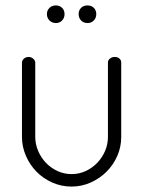

<svg xmlns="http://www.w3.org/2000/svg" viewBox="-20 -682 528 708"><path d="M186 -662Q200 -662 209 -653Q218 -644 218 -630Q218 -616 209 -606.5Q200 -597 186 -597Q172 -597 162.5 -606.5Q153 -616 153 -630Q153 -644 162.5 -653Q172 -662 186 -662ZM303 -662Q317 -662 326 -653Q335 -644 335 -630Q335 -616 326 -606.5Q317 -597 303 -597Q288 -597 279 -606.5Q270 -616 270 -630Q270 -644 279 -653Q288 -662 303 -662ZM244 6Q206 6 172.5 -9Q139 -24 114.5 -49Q90 -74 75.5 -107.5Q61 -141 61 -177V-451Q61 -459 68 -465.5Q75 -472 86 -472Q95 -472 102.5 -465.5Q110 -459 110 -451V-177Q110 -151 120.5 -126Q131 -101 149 -82Q167 -63 191.5 -51.5Q216 -40 244 -40Q272 -40 296.5 -51.5Q321 -63 339 -82Q357 -101 367.5 -125.5Q378 -150 378 -177V-452Q378 -460 385.5 -466Q393 -472 403 -472Q414 -472 420.5 -466Q427 -460 427 -452V-177Q427 -140 412.5 -107Q398 -74 373 -49Q348 -24 314.5 -9Q281 6 244 6Z"/></svg>

Font: AkaAcidDosis
Style: Light
Weight: 300
Designer: Edgar Tolentino, Pablo Impallari, Igino Marini, Aka-Acid
Foundry: Edgar Tolentino, Pablo Impallari, Igino Marini, Aka-Acid
Version: Version 1.007